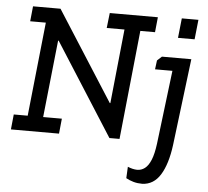

<svg xmlns="http://www.w3.org/2000/svg" viewBox="-58 -717 1084 1002"><g transform="rotate(5 484.0 -216.0)"><path d="M24 -79H97L149 -571H67L75 -650H219L518 -182H521L561 -571H468L477 -650H729L721 -571H644L585 0H532L224 -483H221L178 -79H276L268 0H16ZM744 -425 768 -447H922L866 8Q853 108 818 164.5Q783 221 723 223Q698 223 677 217Q656 211 638 201L641 141Q667 152 689.5 152.5Q712 153 730.5 139Q749 125 762 93.5Q775 62 782 8L829 -378H738ZM854 -655H941L930 -552H843Z"/></g></svg>

Font: Zilla Slab Medium
Style: Regular
Weight: 500
Designer: Typotheque.com
Foundry: Typotheque type foundry
Version: Version 1.1; 2017